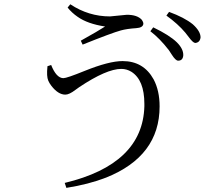

<svg xmlns="http://www.w3.org/2000/svg" viewBox="-20 -824 1040 911"><path d="M825.2 -536.1Q813.5 -536.1 795.9 -563.5Q785.2 -580.1 781.2 -585.9Q738.3 -641.6 693.4 -675.8L707 -694.3Q784.2 -657.2 819.3 -623Q850.6 -591.8 849.6 -561.5Q847.7 -536.1 825.2 -536.1ZM906.2 -620.1Q895.5 -621.1 876 -647.5Q865.2 -661.1 859.4 -668.9Q824.2 -710.9 769.5 -750L782.2 -767.6Q854.5 -741.2 894.5 -709Q931.6 -675.8 931.6 -646.5Q928.7 -622.1 906.2 -620.1ZM205.1 -509.8 222.7 -515.6Q247.1 -454.1 280.3 -453.1Q296.9 -453.1 380.9 -487.3Q497.1 -534.2 561.5 -534.2Q661.1 -534.2 709 -447.3Q737.3 -393.6 737.3 -319.3Q737.3 -83 483.4 18.6Q400.4 50.8 294.9 67.4L287.1 43.9Q657.2 -44.9 665 -319.3Q665 -325.2 665 -331.1Q665 -444.3 603.5 -483.4Q581.1 -497.1 555.7 -497.1Q485.4 -497.1 355.5 -410.2Q349.6 -406.2 337.9 -397.5Q308.6 -375 290 -375Q255.9 -375 223.6 -417Q213.9 -429.7 209 -441.4Q200.2 -461.9 205.1 -507.8Q205.1 -508.8 205.1 -509.8ZM478.5 -698.2Q395.5 -710.9 348.6 -744.1Q321.3 -762.7 300.8 -788.1L313.5 -803.7Q400.4 -746.1 502 -746.1Q504.9 -746.1 571.3 -752.9Q578.1 -753.9 582 -753.9Q631.8 -753.9 653.3 -729.5Q660.2 -719.7 660.2 -710.9Q658.2 -692.4 626 -690.4Q582 -687.5 553.7 -679.7Q510.7 -668 372.1 -612.3L363.3 -630.9Q447.3 -677.7 478.5 -698.2Z"/></svg>

Font: GenYoMin JP Regular
Style: Regular
Weight: 400
Version: Version 1.001;PS 1;hotconv 16.6.51;makeotf.lib2.5.65220 DEVE